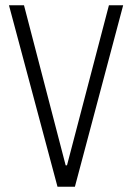

<svg xmlns="http://www.w3.org/2000/svg" viewBox="-20 -708 501 728"><path d="M198 0 14 -688H71L229 -81H234L393 -688H447L264 0Z"/></svg>

Font: Saira Condensed Light
Style: Regular
Weight: 300
Width: 3
Designer: Hector Gatti with collaboration of the Omnibus-Type team
Foundry: Omnibus-Type
Version: Version 1.101